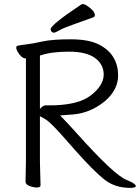

<svg xmlns="http://www.w3.org/2000/svg" viewBox="-20 -900 680 933"><path d="M174 -370Q188 -388 201 -388H221Q343 -388 406 -426Q441 -448 462.5 -477.5Q484 -507 484 -537Q484 -587 442 -618Q400 -649 314.5 -649Q229 -649 174 -630ZM104 -17 106 -116V-616H105Q85 -616 66 -648Q59 -660 59 -668.5Q59 -677 67 -678Q87 -682 113 -685Q139 -688 186.5 -698.5Q234 -709 322.5 -709Q411 -709 460 -684Q509 -659 531.5 -620.5Q554 -582 554 -534.5Q554 -487 525.5 -447Q497 -407 445.5 -378Q394 -349 336.5 -344Q279 -339 272 -339Q303 -308 346 -260Q537 -46 597 -25Q640 -7 640 4Q640 13 612 13Q538 13 486 -28.5Q434 -70 347 -168L279 -245Q225 -305 204.5 -318Q184 -331 174 -335V-115L177 1Q177 11 159 11Q141 11 122.5 3.5Q104 -4 104 -17ZM434 -816Q385 -798 336.5 -781Q288 -764 268 -752.5Q248 -741 242 -741Q236 -741 231 -746Q226 -751 226 -758Q226 -779 376 -879Q378 -880 385 -880Q392 -880 406 -870Q441 -846 441 -826Q441 -819 434 -816Z"/></svg>

Font: LXGW WenKai
Style: Regular
Weight: 400
Designer: LXGW / Fontworks Inc.
Foundry: LXGW / Fontworks Inc.
Version: Version 1.520; June 14, 2025